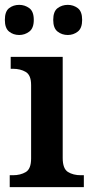

<svg xmlns="http://www.w3.org/2000/svg" viewBox="-21 -770 381 790"><path d="M19 0V-49H32Q63 -49 85 -62Q107 -75 107 -118V-420Q107 -461 85 -474Q63 -487 32 -487H23V-536H237V-120Q237 -76 258.5 -62.5Q280 -49 312 -49H324V0ZM258 -626Q234 -626 216 -640Q198 -654 198 -688Q198 -723 216 -736.5Q234 -750 258 -750Q281 -750 299 -736.5Q317 -723 317 -688Q317 -654 299 -640Q281 -626 258 -626ZM58 -626Q34 -626 16.5 -640Q-1 -654 -1 -688Q-1 -723 16.5 -736.5Q34 -750 58 -750Q81 -750 99.5 -736.5Q118 -723 118 -688Q118 -654 99.5 -640Q81 -626 58 -626Z"/></svg>

Font: Noto Serif Malayalam SemiBold
Style: Regular
Weight: 600
Designer: Indian type Foundry, Jelle Bosma, Monotype Design Team
Foundry: Monotype Imaging Inc.
Version: Version 2.104; ttfautohint (v1.8.4.7-5d5b)